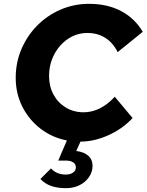

<svg xmlns="http://www.w3.org/2000/svg" viewBox="-20 -729 765 1002"><path d="M325 253Q280 253 247 241.5Q214 230 191 205L246 150Q276 182 323 182Q347 182 361.5 171.5Q376 161 376 144Q376 128 362 118.5Q348 109 325 109H284L329 4Q252 -11 191.5 -57.5Q131 -104 96.5 -172.5Q62 -241 62 -323Q62 -403 92 -473Q122 -543 174.5 -596Q227 -649 296.5 -679Q366 -709 445 -709Q540 -709 611.5 -671.5Q683 -634 725 -563L594 -457Q569 -507 528.5 -532Q488 -557 436 -557Q394 -557 358 -539.5Q322 -522 294.5 -491Q267 -460 251.5 -419.5Q236 -379 236 -332Q236 -278 259.5 -235Q283 -192 324 -167.5Q365 -143 416 -143Q460 -143 501 -163.5Q542 -184 579 -224L672 -113Q619 -56 545 -23Q471 10 400 10L378 59Q419 64 441 84Q463 104 463 136Q463 168 444.5 195Q426 222 395 237.5Q364 253 325 253Z"/></svg>

Font: Red Hat Text
Style: Italic
Weight: 300
Italic angle: -12°
Designer: Pentagram, MCKL
Foundry: Pentagram, MCKL
Version: Version 1.023